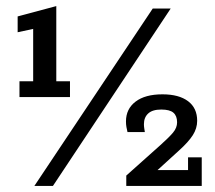

<svg xmlns="http://www.w3.org/2000/svg" viewBox="-20 -611 706 631"><path d="M44 -292V-344H89V-516L38 -505V-557L165 -591V-344H210V-292ZM93 0 482 -583H541L154 0ZM395 0V-34L507 -134Q535 -159 548.5 -175Q562 -191 562 -209Q562 -230 550 -240.5Q538 -251 510 -251Q481 -251 467 -238Q453 -225 453 -203Q453 -196 454 -190Q455 -184 456 -177H399Q397 -185 395.5 -193.5Q394 -202 394 -212Q394 -253 425.5 -277Q457 -301 514 -301Q568 -301 598 -278.5Q628 -256 628 -214Q628 -189 613.5 -166.5Q599 -144 569 -117L467 -24L443 -52H598V-94H643V0Z"/></svg>

Font: Rokkitt Medium
Style: Regular
Weight: 500
Version: Version 3.103